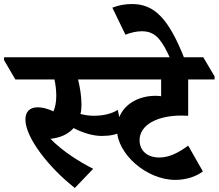

<svg xmlns="http://www.w3.org/2000/svg" viewBox="-85 -910 1084 952"><path d="M286 22 377 -73C303 -111 223 -162 165 -222C170 -222 176 -223 186 -225C226 -232 258 -250 280 -275C324 -252 374 -236 419 -236C463 -236 494 -243 521 -259L499 -365C468 -346 429 -336 378 -336C356 -336 334 -340 314 -345C318 -360 319 -375 319 -392C319 -432 312 -475 302 -516H508V-531L453 -626H-65V-612L-9 -516H185C191 -489 194 -460 194 -436C194 -407 190 -380 180 -358C151 -371 125 -378 103 -378C62 -378 41 -356 41 -317C41 -228 157 -79 286 22Z M784 -18C841 -18 889 -36 921 -60L848 -188C801 -153 754 -129 705 -129C644 -129 607 -164 607 -215C607 -290 694 -337 814 -337C824 -337 838 -336 848 -336V-516H979V-531L923 -626H391V-612L447 -516H714V-433C705 -434 696 -435 687 -435C580 -435 495 -371 495 -268C495 -147 642 -18 784 -18Z M762 -613H832C752 -819 680 -890 570 -890C534 -890 504 -884 472 -872L537 -738C565 -749 593 -755 618 -755C654 -755 680 -744 704 -716C724 -692 741 -661 762 -613Z"/></svg>

Font: Noto Serif Devanagari SemiCondensed ExtraBold
Style: Regular
Weight: 800
Width: 4
Designer: Universal Thirst, Indian Type Foundry and the Monotype Design Team
Foundry: Monotype Imaging Inc.
Version: Version 2.004